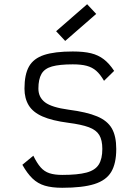

<svg xmlns="http://www.w3.org/2000/svg" viewBox="-20 -876 640 910"><path d="M275 14Q226 14 192.5 4Q159 -6 134 -30Q109 -54 86 -95L138 -138Q155 -103 172.5 -83Q190 -63 214.5 -55Q239 -47 275 -47Q348 -47 389.5 -58Q431 -69 448 -96Q465 -123 465 -170Q465 -212 450.5 -236Q436 -260 401 -273Q366 -286 304 -294Q227 -304 181.5 -324Q136 -344 116 -377Q96 -410 96 -456Q96 -523 117.5 -561Q139 -599 189 -615.5Q239 -632 325 -632Q377 -632 411.5 -623.5Q446 -615 472 -595Q498 -575 521 -540L473 -493Q455 -524 436 -540.5Q417 -557 391 -564Q365 -571 325 -571Q262 -571 226.5 -561Q191 -551 176.5 -525.5Q162 -500 162 -456Q162 -415 193.5 -391Q225 -367 306 -356Q391 -345 440 -324.5Q489 -304 510 -267.5Q531 -231 531 -170Q531 -101 507 -61Q483 -21 427 -3.5Q371 14 275 14ZM289 -682 246 -728 393 -856 436 -810Z"/></svg>

Font: Victor Mono Light
Style: Regular
Weight: 300
Monospace: yes
Designer: Rune Bjørnerås
Version: Version 1.561;gftools[0.9.30]